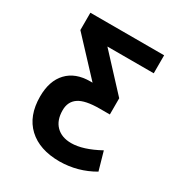

<svg xmlns="http://www.w3.org/2000/svg" viewBox="-176 -648 943 1002"><g transform="rotate(30 295.5 -146.5)"><path d="M270.5 -212.9 78.1 -418.9V-523.4H522.5V-415H243.2L431.6 -211.9V-114.3H371.1Q283.2 -114.3 245.1 -88.4Q207 -62.5 207 -10.7Q207 49.8 240.2 83Q273.4 116.2 331.1 116.2Q401.4 116.2 498 63.5L529.3 173.8Q435.5 228.5 326.2 229.5Q205.1 229.5 137.2 166Q69.3 102.5 69.3 -13.7Q69.3 -108.4 118.7 -160.6Q168 -212.9 256.8 -212.9Z"/></g></svg>

Font: Gen Shin Gothic Bold
Style: Bold
Weight: 700
Designer: [Source Han Sans]
Ryoko NISHIZUKA  (kana & ideographs); Paul D. Hunt (Latin, Greek & Cyrillic); Wenlong ZHANG  (bopomofo
Version: Version 1.002.20150607